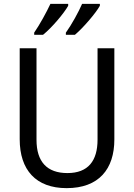

<svg xmlns="http://www.w3.org/2000/svg" viewBox="-20 -964 694 994"><path d="M497 -934V-944H405C388 -904 350 -835 321 -795V-784H368C410 -819 476 -896 497 -934ZM333 -934V-944H241C222 -903 186 -837 157 -795V-784H203C249 -821 311 -895 333 -934ZM572 -242V-714H485V-241C485 -132 437 -68 329 -68C223 -68 169 -127 169 -240V-714H82V-243C82 -84 166 10 325 10C492 10 572 -89 572 -242Z"/></svg>

Font: Noto Sans Gujarati UI SemiCondensed
Style: Regular
Weight: 400
Width: 4
Designer: Jelle Bosma - Monotype Design Team, Universal Thirst
Foundry: Monotype Imaging Inc.
Version: Version 2.106